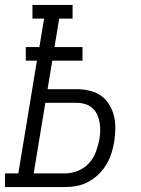

<svg xmlns="http://www.w3.org/2000/svg" viewBox="-50 -755 570 775"><path d="M-30 0V-55H24L99 -510H54V-565H109L128 -680H81V-735H243V-680H189L170 -565H283V-510H161L142 -395H259Q286 -395 311.5 -389Q337 -383 357 -369Q377 -355 390.5 -333.5Q404 -312 410 -287Q416 -262 415.5 -235.5Q415 -209 411 -183Q407 -159 399.5 -135.5Q392 -112 379 -90.5Q366 -69 347.5 -51Q329 -33 306.5 -21Q284 -9 260 -4.5Q236 0 213 0ZM86 -55H213Q238 -55 263.5 -65Q289 -75 308 -95Q327 -115 336.5 -140.5Q346 -166 351 -191Q354 -209 354.5 -226.5Q355 -244 352 -261Q349 -278 342 -293Q335 -308 322.5 -319Q310 -330 293.5 -335Q277 -340 259 -340H133Z"/></svg>

Font: Iosevka Curly Slab LtObl
Style: Regular
Weight: 300
Italic angle: -9°
Monospace: yes
Designer: Belleve Invis
Foundry: Belleve Invis
Version: Version 11.0.0; ttfautohint (v1.8.3)